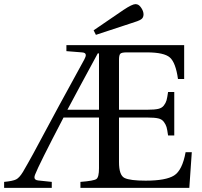

<svg xmlns="http://www.w3.org/2000/svg" viewBox="-83 -911 979 931"><path d="M244 -379H397V-652H391Q357 -590 305 -493Q253 -396 244 -379ZM-63 0V-29Q-21 -33 -5 -41Q11 -49 28 -77Q52 -118 78 -165.5Q104 -213 139.5 -280Q175 -347 203 -398L326 -623Q333 -636 333 -644Q333 -656 314 -657L239 -663V-692H810V-528H780Q769 -607 741 -632Q713 -657 629 -657H531Q507 -657 500.5 -650.5Q494 -644 494 -621V-379H634Q666 -379 684 -383Q702 -387 711.5 -399.5Q721 -412 724.5 -424.5Q728 -437 732 -465H762V-254H732Q728 -283 724.5 -295Q721 -307 711.5 -320Q702 -333 684 -337Q666 -341 634 -341H494V-125Q494 -61 521 -48Q548 -35 623 -35Q721 -35 761 -60Q801 -85 817 -173H847L835 0H307V-29Q372 -34 384.5 -43Q397 -52 397 -95V-341H225Q104 -109 87 -64Q84 -56 84 -51Q84 -38 102 -36L168 -29V0ZM371 -764 516 -863Q558 -891 574 -891Q575 -891 577.5 -890.5Q580 -890 581 -890Q592 -888 602.5 -872Q613 -856 613 -841Q613 -825 601 -817Q589 -809 552 -798L382 -742Z"/></svg>

Font: Heuristica
Style: Regular
Weight: 400
Version: Version 1.0.1 ; ttfautohint (v1.4.1)